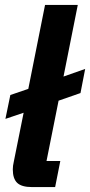

<svg xmlns="http://www.w3.org/2000/svg" viewBox="-20 -760 366 780"><path d="M204 0H110Q68 0 50 -17Q32 -34 32 -72Q32 -79 33 -87Q34 -95 36 -103L76 -302L2 -277L22 -374L95 -399L163 -740H296L238 -449L326 -480L307 -382L218 -351L169 -106H225Z"/></svg>

Font: IBM Plex Sans Cond
Style: Bold Italic
Weight: 700
Width: 3
Italic angle: -11°
Designer: Mike Abbink, Paul van der Laan, Pieter van Rosmalen
Foundry: Bold Monday
Version: Version 1.3